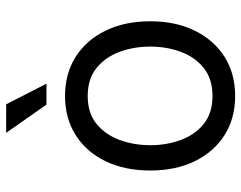

<svg xmlns="http://www.w3.org/2000/svg" viewBox="-102 -686 800 637"><g transform="rotate(-90 298.5 -368.0)"><path d="M297.9 11.7Q224.1 11.7 168.5 -23.4Q112.8 -58.6 81.8 -122.1Q50.8 -185.5 50.8 -269.5Q50.8 -355 81.8 -418.7Q112.8 -482.4 168.5 -517.6Q224.1 -552.7 297.9 -552.7Q372.1 -552.7 427.7 -517.6Q483.4 -482.4 514.6 -418.7Q545.9 -355 545.9 -269.5Q545.9 -185.5 514.6 -122.1Q483.4 -58.6 427.7 -23.4Q372.1 11.7 297.9 11.7ZM297.9 -63.5Q354.5 -63.5 390.6 -92.3Q426.8 -121.1 444.3 -168.2Q461.9 -215.3 461.9 -269.5Q461.9 -324.7 444.3 -372.1Q426.8 -419.4 390.6 -448.5Q354.5 -477.5 297.9 -477.5Q241.7 -477.5 205.8 -448.5Q169.9 -419.4 152.3 -372.1Q134.8 -324.7 134.8 -269.5Q134.8 -215.3 152.3 -168.2Q169.9 -121.1 205.8 -92.3Q241.7 -63.5 297.9 -63.5ZM269.5 -614.3 175.8 -748H270.5L338.9 -614.3Z"/></g></svg>

Font: Inter V
Style: 
Weight: 400
Designer: Rasmus Andersson
Foundry: rsms
Version: Version 4.000;git-a3f224843